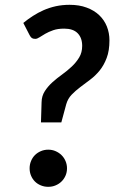

<svg xmlns="http://www.w3.org/2000/svg" viewBox="-20 -750 470 778"><path d="M74.5 -657 100 -607.5C103 -601.8 106.1 -597.9 109.2 -595.8C112.4 -593.6 117 -592.5 123 -592.5C128 -592.5 133.8 -594.7 140.2 -599C146.8 -603.3 154.5 -608.1 163.5 -613.2C172.5 -618.4 183.2 -623.2 195.5 -627.5C207.8 -631.8 222.7 -634 240 -634C264.3 -634 282.6 -627.8 294.8 -615.2C306.9 -602.8 313 -585.7 313 -564C313 -546.3 309 -530.8 301 -517.5C293 -504.2 283 -491.8 271 -480.5C259 -469.2 245.9 -458.4 231.8 -448.2C217.6 -438.1 204.4 -427.5 192.2 -416.5C180.1 -405.5 169.8 -393.5 161.5 -380.5C153.2 -367.5 148.8 -352.7 148.5 -336L146 -254H228.5L248.5 -328C252.8 -343 260.2 -355.8 270.5 -366.5C280.8 -377.2 292.5 -387.4 305.5 -397.2C318.5 -407.1 331.9 -417.2 345.8 -427.5C359.6 -437.8 372.2 -450.1 383.8 -464.2C395.2 -478.4 404.8 -495.3 412.2 -515C419.8 -534.7 423.5 -558.5 423.5 -586.5C423.5 -606.5 420 -625.2 413 -642.8C406 -660.2 395.7 -675.5 382 -688.5C368.3 -701.5 351.4 -711.8 331.2 -719.2C311.1 -726.8 288 -730.5 262 -730.5C242.3 -730.5 223.8 -728.6 206.2 -724.8C188.8 -720.9 172.2 -715.6 156.8 -708.8C141.2 -701.9 126.7 -694.1 113 -685.2C99.3 -676.4 86.5 -667 74.5 -657ZM100 -68C100 -57.3 101.9 -47.4 105.8 -38.2C109.6 -29.1 114.8 -21.2 121.5 -14.5C128.2 -7.8 136.2 -2.6 145.5 1.2C154.8 5.1 164.8 7 175.5 7C186.2 7 196.1 5.1 205.2 1.2C214.4 -2.6 222.4 -7.8 229.2 -14.5C236.1 -21.2 241.5 -29.1 245.5 -38.2C249.5 -47.4 251.5 -57.3 251.5 -68C251.5 -78.3 249.5 -88.2 245.5 -97.5C241.5 -106.8 236.1 -114.8 229.2 -121.5C222.4 -128.2 214.4 -133.5 205.2 -137.5C196.1 -141.5 186.2 -143.5 175.5 -143.5C164.8 -143.5 154.8 -141.5 145.5 -137.5C136.2 -133.5 128.2 -128.2 121.5 -121.5C114.8 -114.8 109.6 -106.8 105.8 -97.5C101.9 -88.2 100 -78.3 100 -68Z"/></svg>

Font: Lato
Style: Bold Italic
Weight: 700
Italic angle: -7°
Designer: Lukasz Dziedzic
Foundry: tyPoland Lukasz Dziedzic
Version: Version 2.007; 2014-02-27